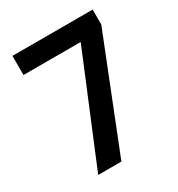

<svg xmlns="http://www.w3.org/2000/svg" viewBox="-170 -826 872 939"><g transform="rotate(-30 266.0 -357.0)"><path d="M111 0 362 -606H39V-714H492V-630L242 0Z"/></g></svg>

Font: Noto Sans Lao UI SemCond SemBd
Style: Regular
Weight: 600
Width: 4
Designer: Monotype Design Team
Foundry: Monotype Imaging Inc.
Version: Version 2.000; ttfautohint (v1.8.4.7-5d5b)